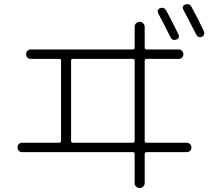

<svg xmlns="http://www.w3.org/2000/svg" viewBox="-20 -861 1040 935"><path d="M759.8 -821.3Q778.3 -828.1 789.1 -810.5Q819.3 -754.9 848.6 -694.3Q857.4 -675.8 838.9 -668.5Q820.3 -661.1 810.5 -678.7Q792 -718.8 751 -794.9Q742.2 -814.5 759.8 -821.3ZM912.1 -828.1Q944.3 -770.5 972.7 -709Q976.6 -702.1 973.6 -693.4Q970.7 -684.6 962.9 -681.6Q944.3 -674.8 934.6 -694.3Q906.2 -751 873 -813.5Q864.3 -832 881.8 -838.9Q902.3 -845.7 912.1 -828.1ZM326.2 -566.4V-173.8Q326.2 -166 334 -166H627Q635.7 -166 635.7 -173.8V-566.4Q635.7 -574.2 627 -574.2H334Q326.2 -574.2 326.2 -566.4ZM87.9 -120.1Q78.1 -120.1 71.8 -126.5Q65.4 -132.8 65.4 -143.1Q65.4 -153.3 71.8 -159.7Q78.1 -166 87.9 -166H267.6Q276.4 -166 277.3 -173.8V-566.4Q277.3 -574.2 267.6 -574.2H129.9Q120.1 -574.2 113.8 -580.6Q107.4 -586.9 107.4 -597.2Q107.4 -607.4 113.8 -613.8Q120.1 -620.1 129.9 -620.1H627Q635.7 -620.1 635.7 -628.9V-730.5Q635.7 -741.2 643.1 -748Q650.4 -754.9 660.2 -754.9Q669.9 -754.9 677.2 -747.6Q684.6 -740.2 684.6 -730.5V-628.9Q684.6 -620.1 694.3 -620.1H849.6Q859.4 -620.1 866.2 -613.8Q873 -607.4 873 -597.2Q873 -586.9 866.7 -580.6Q860.4 -574.2 849.6 -574.2H694.3Q685.5 -574.2 684.6 -566.4V-173.8Q684.6 -166 694.3 -166H888.7Q898.4 -166 905.3 -159.7Q912.1 -153.3 912.1 -143.1Q912.1 -132.8 905.8 -126.5Q899.4 -120.1 888.7 -120.1H694.3Q685.5 -120.1 684.6 -111.3V30.3Q684.6 40 677.2 47.4Q669.9 54.7 660.2 54.7Q650.4 54.7 643.1 47.9Q635.7 41 635.7 30.3V-111.3Q635.7 -120.1 627 -120.1Z"/></svg>

Font: Rounded Mgen+ 1m light
Style: Regular
Weight: 200
Designer: [Source Han Sans]
Ryoko NISHIZUKA  (kana & ideographs); Paul D. Hunt (Latin, Greek & Cyrillic); Wenlong ZHANG  (bopomofo
Version: Version 1.059.20150602